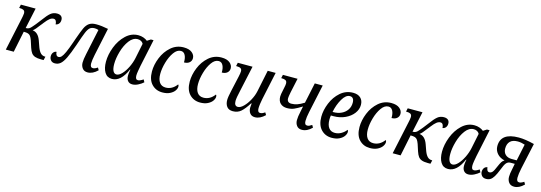

<svg xmlns="http://www.w3.org/2000/svg" viewBox="8 -1355 6123 2175"><g transform="rotate(15 3069.5 -268.0)"><path d="M312 -95 286 -175Q275 -205 264 -220.5Q253 -236 235 -242Q217 -248 184 -248L133 0H40L123 -387Q125 -396 129 -417Q133 -438 133 -449Q133 -476 117 -485.5Q101 -495 72 -495H64L73 -536H246L194 -294Q217 -294 232.5 -302Q248 -310 269 -336Q285 -352 345 -431Q390 -493 421.5 -519Q453 -545 496 -545Q528 -545 545 -530Q562 -515 562 -487Q562 -460 548 -442.5Q534 -425 511 -422Q511 -444 502 -461Q493 -478 473 -478Q451 -478 428.5 -460.5Q406 -443 375 -403Q368 -393 362 -386Q356 -379 352 -374Q323 -336 308 -318.5Q293 -301 277 -290Q343 -283 374 -197L401 -121Q417 -79 438 -58.5Q459 -38 489 -38H494L484 4H454Q409 4 382.5 -5.5Q356 -15 340.5 -35.5Q325 -56 312 -95Z M918 -83Q918 -121 932 -185L996 -486Q975 -494 951 -494Q916 -494 895.5 -477Q875 -460 856 -415Q837 -370 800 -259Q763 -152 735.5 -95.5Q708 -39 680.5 -16Q653 7 616 7Q584 7 567.5 -13.5Q551 -34 551 -60Q551 -88 566.5 -106Q582 -124 602 -124Q602 -104 611 -89Q620 -74 638 -74Q656 -74 672 -91Q688 -108 708 -151.5Q728 -195 756 -276L772 -322Q805 -416 824.5 -458Q844 -500 874 -521Q904 -542 956 -542Q1019 -542 1097 -526L1028 -202Q1014 -134 1014 -98Q1014 -52 1046 -52Q1058 -52 1070.5 -57Q1083 -62 1101 -74L1117 -46Q1061 10 1000 10Q960 10 939 -17.5Q918 -45 918 -83Z M1171 -162Q1171 -245 1205.5 -335Q1240 -425 1304 -485.5Q1368 -546 1450 -546Q1482 -546 1510 -536Q1538 -526 1557 -510L1598 -536H1629L1561 -215Q1556 -191 1550 -154.5Q1544 -118 1544 -100Q1544 -52 1574 -52Q1598 -52 1636 -78L1652 -48Q1628 -26 1592.5 -8Q1557 10 1524 10Q1491 10 1472 -12Q1453 -34 1453 -72Q1453 -97 1457 -118.5Q1461 -140 1462 -145H1457Q1390 10 1286 10Q1229 10 1200 -37.5Q1171 -85 1171 -162ZM1484 -288 1520 -464Q1511 -482 1493.5 -491.5Q1476 -501 1454 -501Q1399 -501 1356.5 -444.5Q1314 -388 1291 -307.5Q1268 -227 1268 -161Q1268 -106 1282.5 -79Q1297 -52 1322 -52Q1352 -52 1385 -86.5Q1418 -121 1445 -176Q1472 -231 1484 -288Z M1703 -190Q1703 -269 1736.5 -352Q1770 -435 1833.5 -490.5Q1897 -546 1982 -546Q2046 -546 2079.5 -518.5Q2113 -491 2113 -453Q2113 -422 2090 -402Q2067 -382 2027 -382Q2029 -433 2012 -466Q1995 -499 1961 -499Q1916 -499 1879.5 -447.5Q1843 -396 1822 -322.5Q1801 -249 1801 -187Q1801 -123 1826 -88Q1851 -53 1899 -53Q1975 -53 2028 -124Q2037 -118 2037 -101Q2037 -77 2019 -51.5Q2001 -26 1965 -8Q1929 10 1877 10Q1801 10 1752 -41.5Q1703 -93 1703 -190Z M2146 -190Q2146 -269 2179.5 -352Q2213 -435 2276.5 -490.5Q2340 -546 2425 -546Q2489 -546 2522.5 -518.5Q2556 -491 2556 -453Q2556 -422 2533 -402Q2510 -382 2470 -382Q2472 -433 2455 -466Q2438 -499 2404 -499Q2359 -499 2322.5 -447.5Q2286 -396 2265 -322.5Q2244 -249 2244 -187Q2244 -123 2269 -88Q2294 -53 2342 -53Q2418 -53 2471 -124Q2480 -118 2480 -101Q2480 -77 2462 -51.5Q2444 -26 2408 -8Q2372 10 2320 10Q2244 10 2195 -41.5Q2146 -93 2146 -190Z M2884 -81Q2884 -89 2888 -131H2882Q2837 -59 2798.5 -25Q2760 9 2704 9Q2655 9 2632.5 -21Q2610 -51 2610 -98Q2610 -133 2628 -212L2667 -387Q2677 -431 2677 -452Q2677 -476 2661.5 -485.5Q2646 -495 2616 -495H2608L2617 -536H2790L2725 -237Q2704 -148 2704 -112Q2704 -53 2746 -53Q2776 -53 2811.5 -88Q2847 -123 2876 -177Q2905 -231 2916 -285L2968 -536H3061L2991 -208Q2986 -184 2981.5 -152Q2977 -120 2977 -100Q2977 -52 3006 -52Q3020 -52 3033 -57Q3046 -62 3063 -74L3080 -46Q3022 10 2963 10Q2924 10 2904 -16Q2884 -42 2884 -81Z M3432 -82Q3432 -123 3446 -184L3459 -249Q3403 -214 3368 -199Q3333 -184 3287 -184Q3239 -184 3209.5 -211.5Q3180 -239 3180 -292Q3180 -315 3192 -368L3198 -397Q3206 -432 3206 -449Q3206 -476 3190 -485.5Q3174 -495 3145 -495H3137L3146 -536H3318L3282 -369Q3271 -314 3271 -296Q3271 -245 3322 -245Q3357 -245 3390.5 -256.5Q3424 -268 3469 -296L3520 -536H3613L3542 -205Q3528 -141 3528 -98Q3528 -52 3559 -52Q3572 -52 3584 -57Q3596 -62 3614 -74L3630 -46Q3574 10 3513 10Q3473 10 3452.5 -17Q3432 -44 3432 -82Z M3689 -190Q3689 -268 3723 -351.5Q3757 -435 3820.5 -490.5Q3884 -546 3969 -546Q4025 -546 4056.5 -516.5Q4088 -487 4088 -435Q4088 -382 4053 -335.5Q4018 -289 3957 -260.5Q3896 -232 3822 -232H3790Q3786 -212 3786 -183Q3786 -121 3811 -87Q3836 -53 3883 -53Q3923 -53 3958 -73.5Q3993 -94 4015 -124Q4019 -122 4021.5 -115.5Q4024 -109 4024 -102Q4024 -78 4006 -52Q3988 -26 3951.5 -8Q3915 10 3863 10Q3787 10 3738 -42Q3689 -94 3689 -190ZM3808 -276Q3860 -276 3902 -296Q3944 -316 3968 -352Q3992 -388 3992 -435Q3992 -467 3979.5 -483.5Q3967 -500 3943 -500Q3895 -500 3855 -431.5Q3815 -363 3798 -276Z M4137 -190Q4137 -269 4170.5 -352Q4204 -435 4267.5 -490.5Q4331 -546 4416 -546Q4480 -546 4513.5 -518.5Q4547 -491 4547 -453Q4547 -422 4524 -402Q4501 -382 4461 -382Q4463 -433 4446 -466Q4429 -499 4395 -499Q4350 -499 4313.5 -447.5Q4277 -396 4256 -322.5Q4235 -249 4235 -187Q4235 -123 4260 -88Q4285 -53 4333 -53Q4409 -53 4462 -124Q4471 -118 4471 -101Q4471 -77 4453 -51.5Q4435 -26 4399 -8Q4363 10 4311 10Q4235 10 4186 -41.5Q4137 -93 4137 -190Z M4849 -95 4823 -175Q4812 -205 4801 -220.5Q4790 -236 4772 -242Q4754 -248 4721 -248L4670 0H4577L4660 -387Q4662 -396 4666 -417Q4670 -438 4670 -449Q4670 -476 4654 -485.5Q4638 -495 4609 -495H4601L4610 -536H4783L4731 -294Q4754 -294 4769.5 -302Q4785 -310 4806 -336Q4822 -352 4882 -431Q4927 -493 4958.5 -519Q4990 -545 5033 -545Q5065 -545 5082 -530Q5099 -515 5099 -487Q5099 -460 5085 -442.5Q5071 -425 5048 -422Q5048 -444 5039 -461Q5030 -478 5010 -478Q4988 -478 4965.5 -460.5Q4943 -443 4912 -403Q4905 -393 4899 -386Q4893 -379 4889 -374Q4860 -336 4845 -318.5Q4830 -301 4814 -290Q4880 -283 4911 -197L4938 -121Q4954 -79 4975 -58.5Q4996 -38 5026 -38H5031L5021 4H4991Q4946 4 4919.5 -5.5Q4893 -15 4877.5 -35.5Q4862 -56 4849 -95Z M5112 -162Q5112 -245 5146.5 -335Q5181 -425 5245 -485.5Q5309 -546 5391 -546Q5423 -546 5451 -536Q5479 -526 5498 -510L5539 -536H5570L5502 -215Q5497 -191 5491 -154.5Q5485 -118 5485 -100Q5485 -52 5515 -52Q5539 -52 5577 -78L5593 -48Q5569 -26 5533.5 -8Q5498 10 5465 10Q5432 10 5413 -12Q5394 -34 5394 -72Q5394 -97 5398 -118.5Q5402 -140 5403 -145H5398Q5331 10 5227 10Q5170 10 5141 -37.5Q5112 -85 5112 -162ZM5425 -288 5461 -464Q5452 -482 5434.5 -491.5Q5417 -501 5395 -501Q5340 -501 5297.5 -444.5Q5255 -388 5232 -307.5Q5209 -227 5209 -161Q5209 -106 5223.5 -79Q5238 -52 5263 -52Q5293 -52 5326 -86.5Q5359 -121 5386 -176Q5413 -231 5425 -288Z M5919 -84Q5919 -121 5931 -174L5944 -242H5896Q5865 -242 5846 -220.5Q5827 -199 5804 -137Q5782 -81 5763 -50Q5744 -19 5723 -6Q5702 7 5673 7Q5639 7 5622 -13.5Q5605 -34 5605 -59Q5605 -88 5620 -106Q5635 -124 5656 -124Q5656 -105 5664.5 -90Q5673 -75 5690 -75Q5710 -75 5725 -91.5Q5740 -108 5762 -162Q5779 -202 5791.5 -221Q5804 -240 5822 -249Q5765 -262 5733 -299.5Q5701 -337 5701 -386Q5701 -542 5912 -542Q5989 -542 6095 -515L6029 -211Q6014 -142 6014 -98Q6014 -52 6046 -52Q6069 -52 6101 -74L6117 -46Q6061 10 6003 10Q5961 10 5940 -17.5Q5919 -45 5919 -84ZM5955 -286 5996 -481Q5980 -487 5956.5 -491.5Q5933 -496 5913 -496Q5853 -496 5823.5 -466.5Q5794 -437 5794 -383Q5794 -338 5821.5 -312Q5849 -286 5896 -286Z"/></g></svg>

Font: Noto Serif Narrow
Style: Italic
Weight: 400
Width: 4
Italic angle: -12°
Designer: Monotype Design Team
Foundry: Monotype Imaging Inc.
Version: Version 1.001